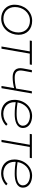

<svg xmlns="http://www.w3.org/2000/svg" viewBox="1338 -1902 571 3286"><g transform="rotate(90 1623.0 -259.5)"><path d="M298 5C469 5 576 -138 576 -294C576 -429 484 -525 337 -525C168 -525 61 -380 61 -226C61 -73 178 5 298 5ZM300 -33C179 -33 101 -114 101 -230C101 -363 192 -487 336 -487C450 -487 536 -413 536 -290C536 -158 445 -33 300 -33Z M674 -484H860L776 0H814L898 -484H1084L1090 -520H680Z M1302 -191C1366 -191 1431 -201 1489 -216L1452 0H1490L1580 -520H1542L1496 -251C1439 -236 1373 -226 1311 -226C1212 -226 1173 -269 1191 -369L1219 -520H1180L1152 -370C1129 -248 1190 -191 1302 -191Z M1924 6C2004 6 2077 -24 2132 -80L2105 -104C2060 -58 1998 -31 1929 -31C1809 -31 1729 -106 1729 -224L1730 -243C1782 -234 1853 -226 1933 -226C2050 -226 2171 -257 2171 -369C2171 -470 2073 -524 1966 -524C1807 -524 1689 -387 1689 -220C1689 -83 1783 6 1924 6ZM1733 -275C1753 -392 1840 -487 1962 -487C2050 -487 2132 -446 2132 -366C2132 -279 2028 -259 1928 -259C1851 -259 1782 -267 1733 -275Z M2272 -484H2458L2374 0H2412L2496 -484H2682L2688 -520H2278Z M2945 6C3025 6 3098 -24 3153 -80L3126 -104C3081 -58 3019 -31 2950 -31C2830 -31 2750 -106 2750 -224L2751 -243C2803 -234 2874 -226 2954 -226C3071 -226 3192 -257 3192 -369C3192 -470 3094 -524 2987 -524C2828 -524 2710 -387 2710 -220C2710 -83 2804 6 2945 6ZM2754 -275C2774 -392 2861 -487 2983 -487C3071 -487 3153 -446 3153 -366C3153 -279 3049 -259 2949 -259C2872 -259 2803 -267 2754 -275Z"/></g></svg>

Font: Fixel Display 20240404 ExLight
Style: Italic
Weight: 200
Italic angle: -10°
Designer: AlfaBravo + MacPaw
Foundry: Kyrylo Tkachov, Marchela Mozhyna, Serhii Makarenko, Maria Weinstein, Zakhar Kryvoshyya
Version: Version 1.211;Glyphs 3.2 (3225)